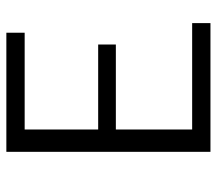

<svg xmlns="http://www.w3.org/2000/svg" viewBox="-60 -638 698 619"><g transform="rotate(-90 289.5 -329.0)"><path d="M524 0H109V-658H493V-599H181V-59H524ZM134 -305V-362H455V-305Z"/></g></svg>

Font: Ysabeau Office
Style: Regular
Weight: 400
Designer: Christian Thalmann (Catharsis Fonts)
Version: Version 2.001;gftools[0.9.30]; featfreeze: tnum,lnum,ss02